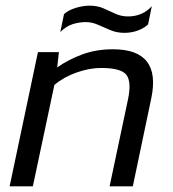

<svg xmlns="http://www.w3.org/2000/svg" viewBox="-20 -658 611 678"><path d="M419 -542Q393 -542 370 -551.5Q347 -561 326 -570.5Q305 -580 283 -580Q259 -580 236 -572.5Q213 -565 193 -545L206 -608Q221 -622 247 -630Q273 -638 296 -638Q324 -638 345.5 -628.5Q367 -619 387.5 -609.5Q408 -600 432 -600Q483 -600 516 -636L503 -572Q490 -559 467.5 -550.5Q445 -542 419 -542ZM14 0 114 -474H188L182 -420Q222 -448 271 -466Q320 -484 379 -484Q551 -484 514 -310L449 0H367L432 -307Q445 -369 426.5 -393.5Q408 -418 337 -418Q296 -418 250.5 -402Q205 -386 172 -358L96 0Z"/></svg>

Font: Kanit Light
Style: Italic
Weight: 300
Italic angle: -12°
Designer: Katatrad Team
Foundry: CadsonDemak
Version: Version 2.000; ttfautohint (v1.8.3)